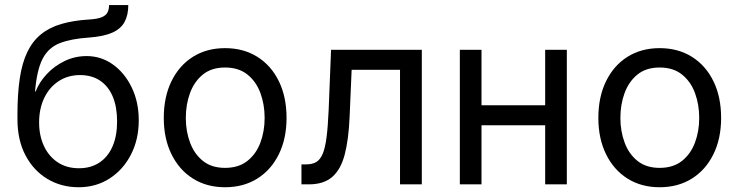

<svg xmlns="http://www.w3.org/2000/svg" viewBox="-20 -748 2997 779"><path d="M299.3 11.7Q229 11.7 172.9 -21.7Q116.7 -55.2 83.7 -117.2Q50.8 -179.2 50.8 -264.6V-283.2Q50.8 -367.7 60.3 -430.4Q69.8 -493.2 90.8 -536.9Q111.8 -580.6 145.8 -608.4Q179.7 -636.2 228.3 -650.6Q276.9 -665 341.8 -668.9Q375 -670.9 392.3 -678Q409.7 -685.1 416 -697.3Q422.4 -709.5 422.4 -727.5H500.5Q500.5 -687 485.4 -658.9Q470.2 -630.9 435.5 -615.5Q400.9 -600.1 341.8 -595.7Q268.1 -590.8 222.2 -572.8Q176.3 -554.7 152.8 -509.3Q129.4 -463.9 122.1 -376.5H124.5Q139.2 -414.6 169.7 -447.3Q200.2 -480 241.9 -500.2Q283.7 -520.5 331.5 -520.5Q390.6 -520.5 438.5 -486.1Q486.3 -451.7 514.6 -392.8Q543 -334 543 -259.8Q543 -182.6 511.5 -121.1Q480 -59.6 424.8 -23.9Q369.6 11.7 299.3 11.7ZM300.3 -65.4Q348.6 -65.4 383.3 -88.4Q418 -111.3 436.5 -153.8Q455.1 -196.3 455.1 -255.4Q455.1 -314 437.5 -356Q419.9 -397.9 386.2 -420.7Q352.5 -443.4 304.7 -443.4Q255.9 -443.4 218.3 -418.9Q180.7 -394.5 159.7 -351.1Q138.7 -307.6 138.7 -251Q138.7 -197.8 158.2 -155.8Q177.7 -113.8 213.9 -89.6Q250 -65.4 300.3 -65.4Z M893.1 11.7Q818.8 11.7 762.9 -23.4Q707 -58.6 675.8 -122.1Q644.5 -185.5 644.5 -269.5Q644.5 -355 675.8 -418.7Q707 -482.4 762.9 -517.6Q818.8 -552.7 893.1 -552.7Q967.8 -552.7 1023.9 -517.6Q1080.1 -482.4 1111.3 -418.7Q1142.6 -355 1142.6 -269.5Q1142.6 -185.5 1111.3 -122.1Q1080.1 -58.6 1023.9 -23.4Q967.8 11.7 893.1 11.7ZM893.1 -66.9Q948.2 -66.9 983.9 -95.2Q1019.5 -123.5 1036.6 -169.7Q1053.7 -215.8 1053.7 -269.5Q1053.7 -323.7 1036.6 -370.4Q1019.5 -417 983.9 -445.6Q948.2 -474.1 893.1 -474.1Q838.4 -474.1 803.2 -445.6Q768.1 -417 751 -370.6Q733.9 -324.2 733.9 -269.5Q733.9 -215.8 751 -169.7Q768.1 -123.5 803.2 -95.2Q838.4 -66.9 893.1 -66.9Z M1203.1 0V-81.1H1222.7Q1246.6 -81.1 1262.7 -90.3Q1278.8 -99.6 1289.1 -123.5Q1299.3 -147.5 1304.9 -190.9Q1310.5 -234.4 1313.5 -302.7L1323.2 -545.9H1691.4V0H1603V-464.8H1406.7L1398.4 -272.5Q1394.5 -182.1 1378.7 -121.3Q1362.8 -60.5 1328.1 -30.3Q1293.5 0 1232.9 0Z M2211.9 -320.8V-239.7H1912.6V-320.8ZM1933.6 -545.9V0H1845.7V-545.9ZM2279.8 -545.9V0H2191.9V-545.9Z M2656.2 11.7Q2582 11.7 2526.1 -23.4Q2470.2 -58.6 2439 -122.1Q2407.7 -185.5 2407.7 -269.5Q2407.7 -355 2439 -418.7Q2470.2 -482.4 2526.1 -517.6Q2582 -552.7 2656.2 -552.7Q2731 -552.7 2787.1 -517.6Q2843.3 -482.4 2874.5 -418.7Q2905.8 -355 2905.8 -269.5Q2905.8 -185.5 2874.5 -122.1Q2843.3 -58.6 2787.1 -23.4Q2731 11.7 2656.2 11.7ZM2656.2 -66.9Q2711.4 -66.9 2747.1 -95.2Q2782.7 -123.5 2799.8 -169.7Q2816.9 -215.8 2816.9 -269.5Q2816.9 -323.7 2799.8 -370.4Q2782.7 -417 2747.1 -445.6Q2711.4 -474.1 2656.2 -474.1Q2601.6 -474.1 2566.4 -445.6Q2531.2 -417 2514.2 -370.6Q2497.1 -324.2 2497.1 -269.5Q2497.1 -215.8 2514.2 -169.7Q2531.2 -123.5 2566.4 -95.2Q2601.6 -66.9 2656.2 -66.9Z"/></svg>

Font: Inter Variable
Style: Regular
Weight: 400
Designer: Rasmus Andersson
Foundry: rsms
Version: Version 4.001;git-9221beed3